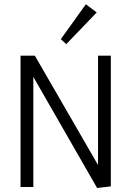

<svg xmlns="http://www.w3.org/2000/svg" viewBox="-20 -893 627 917"><path d="M443.8 4.9 129.9 -542 139.2 -544.9V0H78.1V-627H146.5L458 -87.9L448.2 -85V-627H509.3V-2.9ZM296.4 -682.1 270.5 -706.1 390.1 -872.6 441.9 -833.5Z"/></svg>

Font: Anaheim
Style: Regular
Weight: 400
Designer: Vernon Adams
Foundry: Vernon Adams
Version: Version 2.001